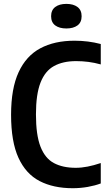

<svg xmlns="http://www.w3.org/2000/svg" viewBox="-20 -959 552 988"><path d="M354 9.5Q255 9.5 184 -27.2Q113 -64 75 -147Q37 -230 37 -368.5Q37 -503.5 75.8 -587.5Q114.5 -671.5 187.5 -710.5Q260.5 -749.5 363.5 -749.5Q434 -749.5 498.5 -732.5V-627.5Q466 -636.5 435 -640.5Q404 -644.5 371.5 -644.5Q304 -644.5 258 -619.2Q212 -594 188.5 -534Q165 -474 165 -370.5Q165 -264 188.5 -204Q212 -144 257.5 -119.8Q303 -95.5 369.5 -95.5Q399.5 -95.5 431.2 -101.8Q463 -108 498.5 -120V-15Q469.5 -4 431.5 2.8Q393.5 9.5 354 9.5ZM321.5 -812.5Q285.5 -812.5 264.2 -828.2Q243 -844 243 -875.5Q243 -907 264.2 -923Q285.5 -939 321.5 -939Q357.5 -939 378.8 -923Q400 -907 400 -875.5Q400 -844 378.8 -828.2Q357.5 -812.5 321.5 -812.5Z"/></svg>

Font: Encode Sans Cnd SmBold
Style: Regular
Weight: 600
Width: 3
Designer: Multiple Designers
Foundry: Impallari Type
Version: Version 3.002; ttfautohint (v1.8.3) -l 8 -r 50 -G 200 -x 14 